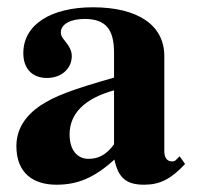

<svg xmlns="http://www.w3.org/2000/svg" viewBox="-20 -493 540 527"><path d="M473 -64 463 -54C460 -51 457 -50 452 -50C438 -50 431 -61 431 -78V-339C431 -425 357 -473 235 -473C122 -473 44 -427 44 -347C44 -305 68 -279 109 -279C149 -279 177 -305 177 -339C177 -353 171 -365 158 -381C149 -391 147 -398 147 -404C147 -428 176 -441 212 -441C271 -441 293 -412 293 -348V-280C177 -247 130 -229 92 -204C47 -174 25 -136 25 -92C25 -18 71 14 135 14C193 14 239 -5 294 -55C305 -4 327 14 376 14C419 14 450 -2 488 -43ZM293 -97C271 -66 247 -57 223 -57C193 -57 171 -80 171 -124C171 -182 213 -223 293 -245Z"/></svg>

Font: XITS
Style: Bold
Weight: 700
Designer: MicroPress Inc., with final additions and corrections provided by Coen Hoffman, Elsevier (retired)
Version: Version 1.107